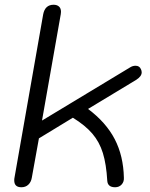

<svg xmlns="http://www.w3.org/2000/svg" viewBox="-20 -779 631 809"><path d="M40 -19Q40 -26 41 -30L162 -719Q170 -759 206 -759Q220 -759 228.5 -751.5Q237 -744 237 -729Q237 -723 236 -719L157 -271L528 -495Q539 -502 551 -502Q568 -502 574 -487Q577 -481 577 -474Q577 -457 553 -442L351 -320Q427 -263 463.5 -192.5Q500 -122 502 -30Q503 -13 492.5 -1.5Q482 10 465 10Q434 10 432 -17Q428 -87 413.5 -134Q399 -181 369 -216Q339 -251 287 -283L144 -196L114 -30Q111 -12 99.5 -1Q88 10 70 10Q40 10 40 -19Z"/></svg>

Font: Kodchasan
Style: Italic
Weight: 400
Italic angle: -10°
Version: Version 1.000; ttfautohint (v1.6)